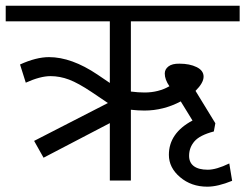

<svg xmlns="http://www.w3.org/2000/svg" viewBox="-35 -645 876 686"><path d="M705.6 22Q648.4 22 608.4 -12Q568.4 -45.9 568.4 -91.8Q568.4 -169.4 652.8 -214.4L610.8 -282.7Q548.8 -250 481 -250Q457.5 -250 432.6 -252.9V0H357.4V-205.1L120.6 -81.5L86.9 -141.6L350.6 -276.9L292 -316.4Q244.6 -348.1 211.7 -360.6Q178.7 -373 145.5 -373Q108.9 -373 57.1 -349.6L36.6 -414.6Q94.2 -440.9 140.1 -440.9Q220.7 -440.9 313.5 -378.4L357.4 -348.6V-568.8H-14.6V-624.5H821.3V-568.8H432.6V-317.9Q459 -314.5 481.4 -314.5Q531.2 -314.5 570.3 -336.9Q553.7 -360.8 553.7 -382.3Q553.7 -397.5 566.9 -407.7Q580.1 -418 606.4 -417.5Q642.6 -417.5 667.5 -405.3Q692.4 -393.1 692.4 -371.1Q692.4 -349.1 663.6 -320.3L734.4 -204.6L729 -175.3Q678.7 -162.1 659.7 -139.9Q640.6 -117.7 640.6 -88.4Q640.6 -64 657.7 -51.3Q674.8 -38.6 707.5 -38.6Q737.8 -38.6 784.2 -61L794.4 1Q743.2 22 705.6 22Z"/></svg>

Font: Khula Regular
Style: Regular
Weight: 400
Designer: Erin McLaughlin, Steve Matteson
Version: Version 1.000;PS 1.0;hotconv 1.0.72;makeotf.lib2.5.5900